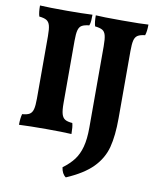

<svg xmlns="http://www.w3.org/2000/svg" viewBox="-98 -756 894 1081"><g transform="rotate(10 348.5 -215.0)"><path d="M49 -617Q42 -639 42 -679Q93 -676 195 -676Q282 -676 342 -679Q342 -662 341 -646Q340 -630 335 -617Q307 -614 293 -606Q279 -598 273.5 -578Q268 -558 268 -517V-160Q268 -119 274 -98.5Q280 -78 294 -69.5Q308 -61 336 -59Q342 -38 342 3Q291 0 200 0Q104 0 42 3Q42 -33 49 -59Q77 -61 91 -69.5Q105 -78 110.5 -98.5Q116 -119 116 -160V-517Q116 -558 110.5 -577.5Q105 -597 91.5 -605.5Q78 -614 49 -617ZM353 249Q330 233 325 196Q364 167 387.5 136Q411 105 423 60.5Q435 16 435 -50V-515Q435 -557 429.5 -577.5Q424 -598 410 -606Q396 -614 368 -617Q361 -639 361 -679Q397 -676 511 -676Q626 -676 662 -679Q662 -640 654 -617Q626 -614 612 -605Q598 -596 593 -575.5Q588 -555 588 -515V-131Q588 -30 570.5 36.5Q553 103 502 155Q451 207 353 249Z"/></g></svg>

Font: Vollkorn SC
Style: Bold
Weight: 700
Designer: Friedrich Althausen
Foundry: Friedrich Althausen
Version: Version 4.015